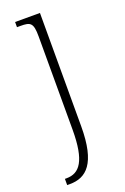

<svg xmlns="http://www.w3.org/2000/svg" viewBox="-150 -583 565 871"><g transform="rotate(-20 132.0 -148.0)"><path d="M15 240H28C108 240 166 191 166 11V-536H46V-511H63C111 -511 124 -504 124 -438V12C124 164 86 210 23 210H15Z"/></g></svg>

Font: Noto Serif Ethiopic SemiCondensed ExtraLight
Style: Regular
Weight: 200
Width: 4
Designer: Monotype Design Team
Foundry: Monotype Imaging Inc.
Version: Version 2.102